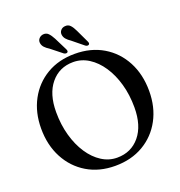

<svg xmlns="http://www.w3.org/2000/svg" viewBox="-158 -1031 1112 1183"><g transform="rotate(-20 398.0 -439.5)"><path d="M396 -716.5Q502 -716.5 581.8 -669Q661.5 -621.5 705.8 -537.5Q750 -453.5 750 -345Q750 -239.5 706 -157.5Q662 -75.5 582.5 -28.8Q503 18 397 18Q292.5 18 213.2 -29.5Q134 -77 89.5 -161Q45 -245 45 -353.5Q45 -459 89 -541Q133 -623 212 -669.8Q291 -716.5 396 -716.5ZM630 -281Q630 -363 610 -434Q590 -505 554.2 -558.5Q518.5 -612 471.2 -642Q424 -672 369.5 -672Q278.5 -672 222.5 -604.2Q166.5 -536.5 166.5 -417.5Q166.5 -335 186.5 -263.8Q206.5 -192.5 242 -139Q277.5 -85.5 324.5 -55.5Q371.5 -25.5 425.5 -25.5Q517.5 -25.5 573.8 -93.5Q630 -161.5 630 -281ZM458.5 -845 498.5 -760.5Q505.5 -746.5 498.5 -740Q489 -733 476 -741.5L403.5 -800.5Q385.5 -812.5 374.5 -825.2Q363.5 -838 361.5 -854.5Q359.5 -870.5 370 -883Q380.5 -895.5 398 -897Q419.5 -899.5 433.2 -884.8Q447 -870 458.5 -845ZM315.5 -845 357.5 -761Q364.5 -746.5 358 -740.5Q349 -733.5 335 -741.5L262 -799.5Q244 -810.5 232.5 -822.8Q221 -835 218.5 -851.5Q216 -867.5 226 -880Q236 -892.5 253.5 -895.5Q275 -898 288.8 -884Q302.5 -870 315.5 -845Z"/></g></svg>

Font: Fraunces 9pt
Style: Regular
Weight: 400
Version: Version 1.000;[b76b70a41]